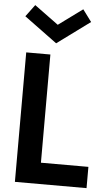

<svg xmlns="http://www.w3.org/2000/svg" viewBox="-65 -1067 618 1108"><g transform="rotate(5 243.5 -513.0)"><path d="M65 0V-750H205V-123.2H480V0ZM232.3 -817.3 41.8 -957.3 93.2 -1026.4 232.3 -924.5 371.4 -1026.4 422.7 -957.3Z"/></g></svg>

Font: Spartan
Style: Bold
Weight: 700
Designer: Matt Bailey, Mirko Velimirovic
Foundry: Matt Bailey
Version: Version 1.005